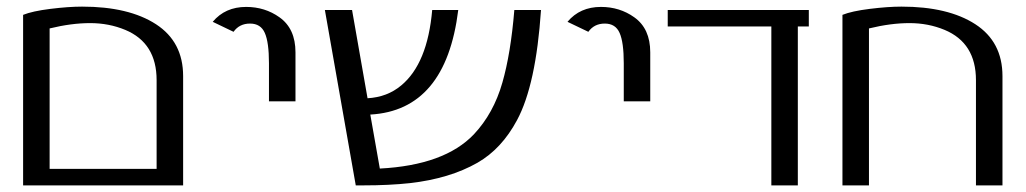

<svg xmlns="http://www.w3.org/2000/svg" viewBox="-20 -560 3098 580"><path d="M49.8 -515.1Q77.6 -526.4 132.3 -533.2Q187 -540 228 -540Q369.1 -540 451.2 -486.8Q533.2 -433.6 533.2 -330.1V0H49.8ZM129.9 -474.1V-49.8H453.1V-317.9Q453.1 -430.2 358.4 -469.7Q309.1 -490.2 252.4 -490.2Q195.8 -490.2 129.9 -474.1Z M792.5 -253.9V-369.1Q792.5 -432.1 780 -460.4Q767.6 -488.8 735.4 -488.8Q703.1 -488.8 685.5 -463.9L622.6 -494.1Q660.2 -539.1 723.6 -539.1Q780.3 -539.1 824.2 -507.8Q872.6 -473.6 872.6 -401.9V-253.9Z M1364.3 -529.8Q1326.7 -226.6 1098.6 -213.9L1127.4 -50.8Q1322.8 -61 1411.6 -154.3Q1471.2 -217.8 1497.6 -310.5Q1522.9 -398.4 1533.7 -529.8H1614.3Q1599.1 -303.7 1542 -197.3Q1495.6 -110.4 1422.4 -68.4Q1338.4 -20.5 1218.3 -6.8Q1155.3 0 1077.6 0H1054.7L961.4 -529.8H1043.5L1090.3 -263.2Q1149.9 -266.6 1191.9 -301.8Q1271.5 -367.7 1285.6 -529.8Z M1864.3 -253.9V-369.1Q1864.3 -432.1 1851.8 -460.4Q1839.4 -488.8 1807.1 -488.8Q1774.9 -488.8 1757.3 -463.9L1694.3 -494.1Q1731.9 -539.1 1795.4 -539.1Q1852.1 -539.1 1896 -507.8Q1944.3 -473.6 1944.3 -401.9V-253.9Z M2390.1 0H2310.1V-480H1997.1V-529.8H2423.3V-480H2390.1Z M2524.9 -515.1Q2552.7 -526.4 2607.4 -533.2Q2662.1 -540 2703.1 -540Q2844.2 -540 2926.3 -486.8Q3008.3 -433.6 3008.3 -330.1V0H2928.2V-317.9Q2928.2 -430.2 2833.5 -469.7Q2784.2 -490.2 2727.5 -490.2Q2670.9 -490.2 2605 -474.1V0H2524.9Z"/></svg>

Font: Pfennig
Style: Medium
Weight: 500
Version: Version 20120410 ; ttfautohint (v0.8)